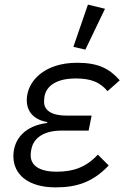

<svg xmlns="http://www.w3.org/2000/svg" viewBox="-20 -800 553 832"><path d="M435 -762 361 -780 298 -597 350 -585ZM404 -130C352 -74 296 -56 226 -56C150 -56 113 -83 113 -127C113 -137 114 -144 116 -154C126 -204 172 -234 246 -234H364L377 -299H269C202 -299 171 -323 171 -358C171 -368 172 -376 173 -383C181 -427 224 -460 308 -460C376 -460 414 -443 446 -405L499 -452C453 -504 404 -528 314 -528C170 -528 96 -446 96 -366C96 -316 127 -281 185 -271L184 -267C88 -255 38 -197 38 -123C38 -45 101 12 221 12C313 12 383 -11 451 -83Z"/></svg>

Font: Braiins Sans
Style: Italic
Weight: 400
Italic angle: -11.31°
Designer: Mike Abbink, Paul van der Laan, Pieter van Rosmalen, Jiri Chlebus, Lubos Buracinsky
Foundry: Bold Monday, Sudetype
Version: Version 1.000;hotconv 1.0.109;makeotfexe 2.5.65596